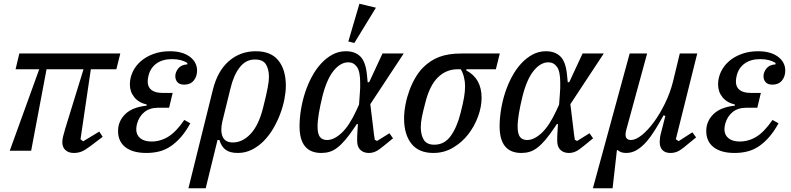

<svg xmlns="http://www.w3.org/2000/svg" viewBox="-20 -803 4214 1023"><path d="M189 -434H63L83 -518H621L600 -434H464L409 -61L423 -50L509 -102L527 -74L461 -24Q433 -3 414.5 4.5Q396 12 373 12Q346 12 329 -3Q312 -18 312 -46Q312 -59 316 -75.5Q320 -92 328 -119L425 -434H228L146 0H32Z M823 -229Q778 -229 749.5 -206Q721 -183 710 -143Q706 -128 706 -113Q706 -84 727.5 -66.5Q749 -49 787 -49Q835 -49 877 -75Q919 -101 962 -164L994 -146Q970 -102 943.5 -72Q917 -42 888.5 -23Q860 -4 828 4Q796 12 760 12Q688 12 648.5 -18.5Q609 -49 609 -105Q609 -157 647 -194.5Q685 -232 761 -240L762 -246Q719 -256 695.5 -285Q672 -314 672 -353Q672 -388 687 -420Q702 -452 730 -476.5Q758 -501 797.5 -515.5Q837 -530 885 -530Q952 -530 991 -501Q1030 -472 1030 -427Q1030 -395 1012 -373.5Q994 -352 962 -352Q937 -352 925.5 -365Q914 -378 914 -397Q914 -418 929.5 -438Q945 -458 978 -460V-468Q961 -478 941.5 -483Q922 -488 896 -488Q846 -488 813.5 -464.5Q781 -441 771 -399Q767 -383 767 -368Q767 -339 787 -323.5Q807 -308 845 -308H900L881 -229Z M1114 -324Q1139 -425 1199.5 -477.5Q1260 -530 1343 -530Q1424 -530 1463.5 -480.5Q1503 -431 1503 -346Q1503 -314 1495.5 -275Q1488 -236 1473 -196Q1458 -156 1436 -118.5Q1414 -81 1385.5 -52Q1357 -23 1322 -5.5Q1287 12 1247 12Q1206 12 1183 -4.5Q1160 -21 1149 -57H1139L1076 200H984ZM1221 -44Q1272 -44 1315 -89.5Q1358 -135 1381 -226Q1391 -265 1397 -291.5Q1403 -318 1406.5 -337Q1410 -356 1411.5 -369Q1413 -382 1413 -393Q1413 -434 1397 -460Q1381 -486 1338 -486Q1290 -486 1257.5 -444.5Q1225 -403 1208 -332L1165 -157Q1153 -106 1166 -75Q1179 -44 1221 -44Z M1953 -248 1969 -117Q1972 -87 1977 -58L1989 -52L2055 -93L2074 -66L2025 -26Q1999 -4 1981.5 4Q1964 12 1945 12Q1918 12 1900.5 -4Q1883 -20 1883 -52Q1883 -63 1883 -75.5Q1883 -88 1885 -111L1887 -142H1881L1871 -127Q1843 -85 1820.5 -58.5Q1798 -32 1777 -16Q1756 0 1735.5 6Q1715 12 1692 12Q1576 12 1576 -130Q1576 -172 1583.5 -218.5Q1591 -265 1605.5 -309.5Q1620 -354 1641.5 -394Q1663 -434 1690.5 -464Q1718 -494 1751 -512Q1784 -530 1823 -530Q1871 -530 1899.5 -502.5Q1928 -475 1935 -406L1939 -365H1947L2018 -518H2131ZM1723 -57Q1760 -57 1800.5 -95Q1841 -133 1878 -213L1893 -246L1897 -302Q1899 -322 1899 -334Q1899 -346 1899 -363Q1899 -423 1881.5 -447Q1864 -471 1836 -471Q1794 -471 1757.5 -426Q1721 -381 1698 -290Q1686 -241 1679 -200Q1672 -159 1672 -128Q1672 -90 1684.5 -73.5Q1697 -57 1723 -57ZM1895 -783 1983 -762 1868 -574 1836 -582Z M2465 -434 2464 -428Q2546 -385 2546 -282Q2546 -234 2527 -182Q2508 -130 2474.5 -87Q2441 -44 2393.5 -16Q2346 12 2289 12Q2211 12 2172 -37.5Q2133 -87 2133 -171Q2133 -207 2140.5 -246Q2148 -285 2161.5 -321.5Q2175 -358 2193.5 -389.5Q2212 -421 2235 -444Q2272 -481 2320 -499.5Q2368 -518 2439 -518H2643L2622 -434ZM2294 -32Q2348 -32 2381.5 -78.5Q2415 -125 2434 -201Q2447 -252 2452.5 -284Q2458 -316 2458 -345Q2458 -368 2452 -392Q2446 -416 2435 -434H2419Q2358 -434 2314 -391.5Q2270 -349 2247 -259Q2233 -206 2227.5 -177Q2222 -148 2222 -125Q2222 -84 2238 -58Q2254 -32 2294 -32Z M3019 -248 3035 -117Q3038 -87 3043 -58L3055 -52L3121 -93L3140 -66L3091 -26Q3065 -4 3047.5 4Q3030 12 3011 12Q2984 12 2966.5 -4Q2949 -20 2949 -52Q2949 -63 2949 -75.5Q2949 -88 2951 -111L2953 -142H2947L2937 -127Q2909 -85 2886.5 -58.5Q2864 -32 2843 -16Q2822 0 2801.5 6Q2781 12 2758 12Q2642 12 2642 -130Q2642 -172 2649.5 -218.5Q2657 -265 2671.5 -309.5Q2686 -354 2707.5 -394Q2729 -434 2756.5 -464Q2784 -494 2817 -512Q2850 -530 2889 -530Q2937 -530 2965.5 -502.5Q2994 -475 3001 -406L3005 -365H3013L3084 -518H3197ZM2789 -57Q2826 -57 2866.5 -95Q2907 -133 2944 -213L2959 -246L2963 -302Q2965 -322 2965 -334Q2965 -346 2965 -363Q2965 -423 2947.5 -447Q2930 -471 2902 -471Q2860 -471 2823.5 -426Q2787 -381 2764 -290Q2752 -241 2745 -200Q2738 -159 2738 -128Q2738 -90 2750.5 -73.5Q2763 -57 2789 -57Z M3335 -518H3428L3316 -108Q3313 -96 3313 -86Q3313 -57 3342 -57Q3367 -57 3399.5 -83Q3432 -109 3464 -152.5Q3496 -196 3523.5 -252.5Q3551 -309 3566 -369L3602 -518H3695L3581 -61L3596 -51L3669 -98L3689 -71L3634 -26Q3607 -3 3589.5 4.5Q3572 12 3552 12Q3525 12 3510 -3Q3495 -18 3495 -46Q3495 -57 3496.5 -69Q3498 -81 3503 -99L3525 -185L3516 -189Q3493 -148 3470.5 -111.5Q3448 -75 3424 -47.5Q3400 -20 3373.5 -4Q3347 12 3316 12Q3288 12 3271 -3H3267L3244 200H3139Z M3957 -229Q3912 -229 3883.5 -206Q3855 -183 3844 -143Q3840 -128 3840 -113Q3840 -84 3861.5 -66.5Q3883 -49 3921 -49Q3969 -49 4011 -75Q4053 -101 4096 -164L4128 -146Q4104 -102 4077.5 -72Q4051 -42 4022.5 -23Q3994 -4 3962 4Q3930 12 3894 12Q3822 12 3782.5 -18.5Q3743 -49 3743 -105Q3743 -157 3781 -194.5Q3819 -232 3895 -240L3896 -246Q3853 -256 3829.5 -285Q3806 -314 3806 -353Q3806 -388 3821 -420Q3836 -452 3864 -476.5Q3892 -501 3931.5 -515.5Q3971 -530 4019 -530Q4086 -530 4125 -501Q4164 -472 4164 -427Q4164 -395 4146 -373.5Q4128 -352 4096 -352Q4071 -352 4059.5 -365Q4048 -378 4048 -397Q4048 -418 4063.5 -438Q4079 -458 4112 -460V-468Q4095 -478 4075.5 -483Q4056 -488 4030 -488Q3980 -488 3947.5 -464.5Q3915 -441 3905 -399Q3901 -383 3901 -368Q3901 -339 3921 -323.5Q3941 -308 3979 -308H4034L4015 -229Z"/></svg>

Font: IBM Plex Serif Text
Style: Italic
Weight: 450
Italic angle: -14°
Designer: Mike Abbink, Paul van der Laan, Pieter van Rosmalen
Foundry: Bold Monday
Version: Version 3.001